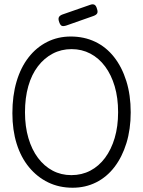

<svg xmlns="http://www.w3.org/2000/svg" viewBox="-20 -865 669 899"><path d="M320 14Q257 14 205.5 -11Q154 -36 116 -82Q78 -128 58 -192Q38 -256 38 -335Q38 -417 57.5 -483Q77 -549 113.5 -596Q150 -643 200.5 -668.5Q251 -694 311 -694Q374 -694 425.5 -669.5Q477 -645 514 -598Q551 -551 571.5 -485.5Q592 -420 592 -339Q592 -260 572 -195Q552 -130 516 -83Q480 -36 430 -11Q380 14 320 14ZM314 -45Q363 -45 403 -66Q443 -87 472 -126Q501 -165 517 -219Q533 -273 533 -340Q533 -407 517 -461Q501 -515 472 -554Q443 -593 403 -614Q363 -635 315 -635Q267 -635 227 -614Q187 -593 157.5 -554.5Q128 -516 112.5 -461.5Q97 -407 97 -339Q97 -273 113 -218.5Q129 -164 158 -125.5Q187 -87 226.5 -66Q266 -45 314 -45ZM292 -746Q277 -741 269.5 -744Q262 -747 257 -762Q252 -776 255.5 -784Q259 -792 272 -797L401 -842Q414 -847 422 -843Q430 -839 434 -824Q439 -810 435 -802.5Q431 -795 417 -790Z"/></svg>

Font: Fredoka SemiCondensed Light
Style: Regular
Weight: 300
Width: 4
Designer: Ben Nathan
Foundry: Milena B. Brandão, Ben Nathan
Version: Version 2.001